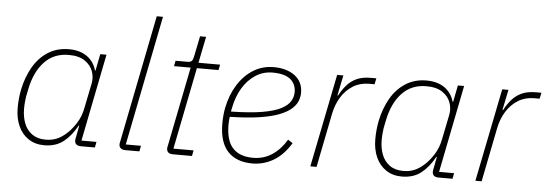

<svg xmlns="http://www.w3.org/2000/svg" viewBox="-49 -886 2986 1044"><g transform="rotate(5 1444.0 -364.0)"><path d="M495 0H419Q402 0 393.5 -7.5Q385 -15 385 -29Q385 -34 386 -38.5Q387 -43 388 -48L400 -111H397Q366 -54 324 -21Q282 12 219 12Q169 12 132.5 -12.5Q96 -37 77 -80Q58 -123 58 -178Q58 -204 60.5 -229.5Q63 -255 68 -280Q82 -347 113 -401.5Q144 -456 193.5 -488Q243 -520 308 -520Q368 -520 407 -492.5Q446 -465 459 -417H462L480 -508H514L419 -31H501ZM224 -19Q257 -19 283 -29.5Q309 -40 334 -62Q362 -86 386.5 -124Q411 -162 420 -211L447 -344Q454 -378 442.5 -411Q431 -444 398.5 -466.5Q366 -489 310 -489Q229 -489 177.5 -434.5Q126 -380 107 -286L98 -242Q96 -227 94.5 -211Q93 -195 93 -176Q93 -133 106.5 -97.5Q120 -62 149.5 -40.5Q179 -19 224 -19Z M738 0H661Q645 0 636 -7.5Q627 -15 627 -29Q627 -34 628 -38.5Q629 -43 630 -47L768 -740H802L661 -31H744Z M1025 0H922Q904 0 895.5 -7.5Q887 -15 887 -29Q887 -34 888 -38.5Q889 -43 890 -47L976 -478H885L891 -508H955Q973 -508 979.5 -515.5Q986 -523 989 -539L1012 -652H1045L1016 -508H1134L1128 -478H1010L921 -31H1031Z M1355 12Q1268 12 1221 -38Q1174 -88 1174 -191Q1174 -213 1176 -235Q1178 -257 1182 -277Q1196 -347 1230 -402Q1264 -457 1314 -488.5Q1364 -520 1427 -520Q1462 -520 1491 -511.5Q1520 -503 1541.5 -487Q1563 -471 1574.5 -447.5Q1586 -424 1586 -394Q1586 -371 1577 -348.5Q1568 -326 1545 -305.5Q1522 -285 1480 -268.5Q1438 -252 1372 -242Q1306 -232 1211 -230Q1210 -222 1209 -208.5Q1208 -195 1208 -187Q1208 -100 1245.5 -59.5Q1283 -19 1356 -19Q1415 -19 1461 -50Q1507 -81 1538 -134L1564 -117Q1523 -50 1469.5 -19Q1416 12 1355 12ZM1423 -490Q1371 -490 1329 -462.5Q1287 -435 1259 -388Q1231 -341 1219 -279L1215 -259Q1321 -261 1387 -272.5Q1453 -284 1488.5 -303Q1524 -322 1537.5 -345.5Q1551 -369 1551 -394Q1551 -439 1519.5 -464.5Q1488 -490 1423 -490Z M1705 0H1671L1773 -508H1807L1784 -397H1788Q1804 -428 1826 -453.5Q1848 -479 1879.5 -493.5Q1911 -508 1956 -508H1987L1980 -475H1950Q1901 -475 1862.5 -451Q1824 -427 1799 -386.5Q1774 -346 1764 -296Z M2447 0H2371Q2354 0 2345.5 -7.5Q2337 -15 2337 -29Q2337 -34 2338 -38.5Q2339 -43 2340 -48L2352 -111H2349Q2318 -54 2276 -21Q2234 12 2171 12Q2121 12 2084.5 -12.5Q2048 -37 2029 -80Q2010 -123 2010 -178Q2010 -204 2012.5 -229.5Q2015 -255 2020 -280Q2034 -347 2065 -401.5Q2096 -456 2145.5 -488Q2195 -520 2260 -520Q2320 -520 2359 -492.5Q2398 -465 2411 -417H2414L2432 -508H2466L2371 -31H2453ZM2176 -19Q2209 -19 2235 -29.5Q2261 -40 2286 -62Q2314 -86 2338.5 -124Q2363 -162 2372 -211L2399 -344Q2406 -378 2394.5 -411Q2383 -444 2350.5 -466.5Q2318 -489 2262 -489Q2181 -489 2129.5 -434.5Q2078 -380 2059 -286L2050 -242Q2048 -227 2046.5 -211Q2045 -195 2045 -176Q2045 -133 2058.5 -97.5Q2072 -62 2101.5 -40.5Q2131 -19 2176 -19Z M2606 0H2572L2674 -508H2708L2685 -397H2689Q2705 -428 2727 -453.5Q2749 -479 2780.5 -493.5Q2812 -508 2857 -508H2888L2881 -475H2851Q2802 -475 2763.5 -451Q2725 -427 2700 -386.5Q2675 -346 2665 -296Z"/></g></svg>

Font: IBM Plex Sans ExtraLight
Style: Italic
Weight: 250
Italic angle: -11.31°
Designer: Mike Abbink, Paul van der Laan, Pieter van Rosmalen
Foundry: Bold Monday
Version: Version 3.201